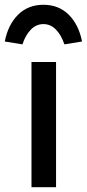

<svg xmlns="http://www.w3.org/2000/svg" viewBox="-62 -785 364 805"><path d="M70 0V-525H173V0ZM32 -599 -42 -611Q-28 -682 14 -723.5Q56 -765 120 -765Q184 -765 226 -723.5Q268 -682 282 -611L208 -599Q195 -638 172.5 -661Q150 -684 120 -684Q90 -684 67.5 -661Q45 -638 32 -599Z"/></svg>

Font: Lexend Medium
Style: Regular
Weight: 500
Designer: Bonnie Shaver-Troup, Thomas Jockin
Foundry: Lexend
Version: Version 1.005